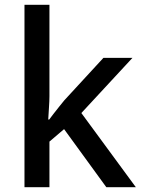

<svg xmlns="http://www.w3.org/2000/svg" viewBox="-20 -780 594 800"><path d="M186 -379Q186 -360 184 -331.5Q182 -303 181 -282H185Q191 -290 202.5 -305Q214 -320 226.5 -335.5Q239 -351 248 -362L411 -539H532L319 -309L546 0H423L247 -242L186 -190V0H82V-760H186Z"/></svg>

Font: Noto Sans Syriac Medium
Style: Regular
Weight: 500
Designer: Patrick Giasson and the Monotype Design Team
Foundry: Monotype Imaging Inc.
Version: Version 3.000; ttfautohint (v1.8.4.7-5d5b)